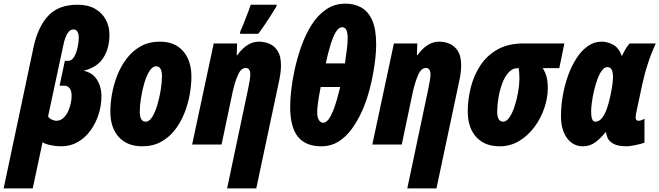

<svg xmlns="http://www.w3.org/2000/svg" viewBox="-83 -791 3610 1051"><path d="M-63 240.2 101.1 -535.2Q125 -644.5 181.2 -704.8Q237.3 -765.1 341.8 -765.1Q398.4 -765.1 437.3 -742.9Q476.1 -720.7 496.1 -683.3Q516.1 -646 516.1 -601.1Q516.1 -525.9 481.9 -473.4Q447.8 -420.9 374 -403.8Q421.9 -394.5 447 -356Q472.2 -317.4 472.2 -265.1Q472.2 -214.4 456.8 -165.5Q441.4 -116.7 412.6 -76.9Q383.8 -37.1 343.3 -13.7Q302.7 9.8 252 9.8Q222.2 9.8 193.8 3.7Q165.5 -2.4 149.9 -12.2L96.2 240.2ZM224.1 -129.9Q247.6 -129.9 263.9 -145Q280.3 -160.2 290.3 -182.6Q300.3 -205.1 304.7 -227.5Q309.1 -250 309.1 -265.1Q309.1 -321.8 267.1 -321.8H243.2L272 -458H290Q310.1 -458 323 -480.5Q335.9 -502.9 342 -532.5Q348.1 -562 348.1 -583Q348.1 -629.9 318.8 -629.9Q299.3 -629.9 285.9 -607.4Q272.5 -585 264.2 -545.9L180.2 -153.8Q186 -143.1 200.4 -136.5Q214.8 -129.9 224.1 -129.9Z M695.8 9.8Q613.3 9.8 567.1 -41Q521 -91.8 521 -181.2Q521 -224.6 530 -276.1Q539.1 -327.6 558.8 -378.2Q578.6 -428.7 610.4 -470.5Q642.1 -512.2 687.3 -537.6Q732.4 -563 793 -563Q874 -563 919.4 -511Q964.8 -459 964.8 -372.1Q964.8 -325.2 955.3 -272.7Q945.8 -220.2 925.8 -170.2Q905.8 -120.1 874 -79.3Q842.3 -38.6 798.1 -14.4Q753.9 9.8 695.8 9.8ZM714.8 -125Q734.4 -125 750.7 -151.6Q767.1 -178.2 778.8 -218.5Q790.5 -258.8 797.1 -300.5Q803.7 -342.3 803.7 -372.1Q803.7 -428.2 772 -428.2Q751.5 -428.2 734.9 -401.6Q718.3 -375 706.5 -334.7Q694.8 -294.4 688.5 -252.4Q682.1 -210.4 682.1 -180.2Q682.1 -125 714.8 -125Z M1160.2 240.2 1275.9 -308.1Q1280.3 -329.6 1283.7 -350.1Q1287.1 -370.6 1287.1 -383.8Q1287.1 -418.9 1261.7 -418.9Q1235.8 -418.9 1219 -379.6Q1202.1 -340.3 1189.9 -285.2L1129.9 0H968.8L1086.9 -553.2H1214.8L1212.9 -488.8H1215.8Q1240.2 -523.4 1270 -543.2Q1299.8 -563 1335 -563Q1364.7 -563 1392.1 -551.3Q1419.4 -539.6 1437.3 -511.5Q1455.1 -483.4 1455.1 -433.1Q1455.1 -418 1453.1 -398.7Q1451.2 -379.4 1445.8 -353L1319.8 240.2ZM1230 -606 1232.9 -620.1Q1237.8 -629.9 1245.8 -649.9Q1253.9 -669.9 1262.9 -693.1Q1272 -716.3 1279.3 -736.1Q1286.6 -755.9 1289.6 -765.1H1431.6L1429.7 -754.9Q1417.5 -734.4 1399.7 -706.5Q1381.8 -678.7 1363.5 -651.6Q1345.2 -624.5 1330.6 -606Z M1675.3 9.8Q1589.8 9.8 1547.6 -42.7Q1505.4 -95.2 1505.4 -206.1Q1505.4 -248 1511.2 -298.8Q1517.1 -349.6 1528.3 -401.9Q1543 -471.7 1566.4 -537.6Q1589.8 -603.5 1623.5 -656.2Q1657.2 -709 1703.1 -740Q1749 -771 1808.1 -771Q1856 -771 1893.8 -750.5Q1931.6 -730 1953.9 -681.2Q1976.1 -632.3 1976.1 -547.9Q1976.1 -498.5 1966.8 -433.6Q1957.5 -368.7 1940.2 -302.2Q1922.9 -235.8 1897.9 -181.2Q1874 -128.4 1842.5 -85Q1811 -41.5 1769.8 -15.9Q1728.5 9.8 1675.3 9.8ZM1700.2 -443.8H1805.2Q1812 -490.2 1816.2 -524.4Q1820.3 -558.6 1820.3 -581.1Q1820.3 -642.1 1790 -642.1Q1771.5 -642.1 1755.6 -616.2Q1739.7 -590.3 1726.1 -545.4Q1712.4 -500.5 1700.2 -443.8ZM1685.1 -119.1Q1701.7 -119.1 1715.3 -137.5Q1729 -155.8 1740.7 -185.3Q1752.4 -214.8 1762 -249Q1771.5 -283.2 1779.3 -314.9H1672.4Q1663.1 -267.1 1658.2 -232.7Q1653.3 -198.2 1653.3 -176.8Q1653.3 -148.4 1662.8 -133.8Q1672.4 -119.1 1685.1 -119.1Z M2146.5 240.2 2262.2 -308.1Q2266.6 -329.6 2270 -350.1Q2273.4 -370.6 2273.4 -383.8Q2273.4 -418.9 2248 -418.9Q2222.2 -418.9 2205.3 -379.6Q2188.5 -340.3 2176.3 -285.2L2116.2 0H1955.1L2073.2 -553.2H2201.2L2199.2 -488.8H2202.1Q2226.6 -523.4 2256.3 -543.2Q2286.1 -563 2321.3 -563Q2351.1 -563 2378.4 -551.3Q2405.8 -539.6 2423.6 -511.5Q2441.4 -483.4 2441.4 -433.1Q2441.4 -418 2439.5 -398.7Q2437.5 -379.4 2432.1 -353L2306.2 240.2Z M2652.3 9.8Q2569.8 9.8 2523.7 -41Q2477.5 -91.8 2477.5 -181.2Q2477.5 -244.1 2493.4 -309.6Q2509.3 -375 2544.7 -430.2Q2580.1 -485.4 2638.7 -519.3Q2697.3 -553.2 2782.7 -553.2H3006.3L2978.5 -418H2887.7Q2900.4 -399.4 2908 -373.5Q2915.5 -347.7 2915.5 -308.1Q2915.5 -253.9 2896.2 -198Q2877 -142.1 2841.8 -95Q2806.6 -47.9 2758.5 -19Q2710.4 9.8 2652.3 9.8ZM2671.4 -125Q2689.9 -125 2706.1 -149.2Q2722.2 -173.3 2734.4 -210.4Q2746.6 -247.6 2753.4 -288.3Q2760.3 -329.1 2760.3 -361.8Q2760.3 -382.3 2759 -395.5Q2757.8 -408.7 2756.3 -418H2752.4Q2721.7 -418 2700 -393.3Q2678.2 -368.7 2664.8 -330.8Q2651.4 -293 2645 -252.4Q2638.7 -211.9 2638.7 -180.2Q2638.7 -125 2671.4 -125Z M3107.4 9.8Q3054.2 9.8 3021 -34.9Q2987.8 -79.6 2987.8 -155.8Q2987.8 -209.5 2997.6 -266.4Q3007.3 -323.2 3026.1 -376Q3044.9 -428.7 3072 -470.9Q3099.1 -513.2 3134 -538.1Q3168.9 -563 3210.4 -563Q3242.7 -563 3273.7 -545.9Q3304.7 -528.8 3319.8 -486.8H3322.8Q3342.3 -530.3 3363.8 -553.2H3506.8Q3457.5 -445.8 3431.6 -324.2L3402.8 -189Q3400.4 -178.2 3398.4 -166.7Q3396.5 -155.3 3396.5 -148.9Q3396.5 -136.7 3401.4 -133.3Q3406.2 -129.9 3413.6 -129.9Q3418 -129.9 3426 -132.3Q3434.1 -134.8 3444.8 -141.1V-9.8Q3422.9 -2.4 3393.1 3.7Q3363.3 9.8 3347.7 9.8Q3299.3 9.8 3275.1 -3.9Q3251 -17.6 3243.2 -35.6Q3235.4 -53.7 3234.9 -65.9H3230.5Q3205.1 -33.7 3175.5 -12Q3146 9.8 3107.4 9.8ZM3174.8 -125Q3198.2 -125 3214.6 -147.9Q3231 -170.9 3241.5 -203.6Q3252 -236.3 3257.8 -265.1Q3267.6 -311.5 3270 -333.7Q3272.5 -356 3272.5 -370.1Q3272.5 -423.8 3241.7 -423.8Q3225.6 -423.8 3211.9 -405.3Q3198.2 -386.7 3187.3 -357.4Q3176.3 -328.1 3168.7 -294.9Q3161.1 -261.7 3157 -231.4Q3152.8 -201.2 3152.8 -181.2Q3152.8 -125 3174.8 -125Z"/></svg>

Font: Open Sans Condensed ExtraBold
Style: Italic
Weight: 800
Width: 3
Italic angle: -12°
Designer: Monotype Design Team
Foundry: Monotype Imaging Inc.
Version: Version 3.003; ttfautohint (v1.8.4)